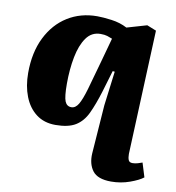

<svg xmlns="http://www.w3.org/2000/svg" viewBox="-84 -604 834 912"><g transform="rotate(10 332.5 -148.0)"><path d="M573 89Q573 107 577.5 118Q582 129 597 129Q610 129 623 125Q636 121 644 118L665 186Q645 202 602 217.5Q559 233 512 233Q447 233 422.5 200.5Q398 168 401 117L418 -118L439 -284L429 -285L398 -181Q378 -116 357.5 -72.5Q337 -29 302 -7.5Q267 14 205 14Q150 14 112 -15Q74 -44 54.5 -94Q35 -144 35 -207Q35 -306 71 -378.5Q107 -451 169.5 -490Q232 -529 312 -529Q340 -529 381.5 -523.5Q423 -518 457 -500L553 -528L598 -510ZM265 -82Q285 -82 299 -105.5Q313 -129 328 -180.5Q343 -232 366 -316L399 -436Q387 -441 374.5 -445Q362 -449 342 -449Q299 -449 273.5 -413Q248 -377 236.5 -317.5Q225 -258 225 -189Q225 -126 234 -104Q243 -82 265 -82Z"/></g></svg>

Font: Literata 12pt ExtraBold
Style: Italic
Weight: 800
Italic angle: -2°
Designer: Latin by Veronika Burian and Jose Scaglione. Greek by Irene Vlachou. Cyrillic by Vera Evstafieva
Foundry: TypeTogether
Version: Version 3.002